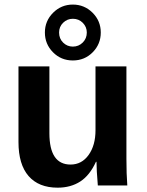

<svg xmlns="http://www.w3.org/2000/svg" viewBox="-20 -823 651 852"><path d="M199.2 -528.3V-231.9Q199.2 -92.8 293 -92.8Q342.8 -92.8 373.3 -135.5Q403.8 -178.2 403.8 -245.1V-528.3H541V-118.2Q541 -50.8 544.9 0H414.1Q408.2 -70.3 408.2 -105H405.8Q378.4 -44.9 336.2 -17.6Q293.9 9.8 235.8 9.8Q151.9 9.8 106.9 -41.7Q62 -93.3 62 -192.9V-528.3ZM427.2 -678.7Q427.2 -627.4 391.4 -591.1Q355.5 -554.7 303.2 -554.7Q251 -554.7 215.1 -591.1Q179.2 -627.4 179.2 -678.7Q179.2 -730 215.6 -766.4Q252 -802.7 303.2 -802.7Q354.5 -802.7 390.9 -766.4Q427.2 -730 427.2 -678.7ZM365.2 -678.7Q365.2 -703.6 347.4 -721.7Q329.6 -739.7 303.2 -739.7Q278.3 -739.7 260.3 -722.2Q242.2 -704.6 242.2 -678.7Q242.2 -651.4 260.3 -633.8Q278.3 -616.2 303.2 -616.2Q329.1 -616.2 347.2 -634.3Q365.2 -652.3 365.2 -678.7Z"/></svg>

Font: Liberation Sans
Style: Bold
Weight: 700
Designer: Steve Matteson
Foundry: Ascender Corporation
Version: Version 2.1.5